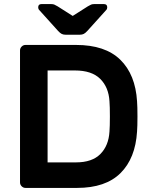

<svg xmlns="http://www.w3.org/2000/svg" viewBox="-20 -920 744 940"><path d="M78 0ZM653 -350Q653 -301 651 -276Q643 -145 570 -72.5Q497 0 357 0H105Q94 0 86 -8Q78 -16 78 -27V-673Q78 -684 86 -692Q94 -700 105 -700H352Q495 -700 569 -627.5Q643 -555 651 -424Q653 -399 653 -350ZM213 -575V-125H352Q431 -125 471.5 -166Q512 -207 516 -276Q518 -301 518 -350Q518 -399 516 -424Q512 -493 470.5 -534Q429 -575 347 -575ZM264 -769 172 -871Q167 -876 167 -884Q167 -900 183 -900H231Q240 -900 246 -897.5Q252 -895 262 -889L336 -842L410 -889Q420 -895 426 -897.5Q432 -900 441 -900H489Q505 -900 505 -884Q505 -876 500 -871L408 -769Q398 -758 390 -754Q382 -750 371 -750H301Q290 -750 282 -754Q274 -758 264 -769Z"/></svg>

Font: Hezaedrus Medium
Style: Regular
Weight: 500
Designer: Hubert & Fischer
Foundry: Hubert & Fischer
Version: Version 1.10;September 3, 2019;FontCreator 11.5.0.2425 64-bi